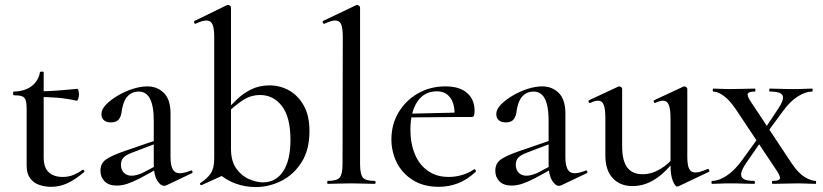

<svg xmlns="http://www.w3.org/2000/svg" viewBox="-20 -745 3334 778"><path d="M187 12Q163 12 140 4.5Q117 -3 102.5 -22Q88 -41 88 -73V-304Q88 -327 84 -339Q80 -351 69 -355Q58 -359 36 -359Q33 -359 33 -366.5Q33 -374 36 -374Q80 -375 107.5 -395.5Q135 -416 142 -452Q143 -455 150 -455Q157 -455 157 -452V-107Q157 -66 177.5 -47Q198 -28 234 -28Q259 -28 279.5 -37Q300 -46 313 -56Q317 -59 320.5 -54.5Q324 -50 320 -47Q283 -16 252 -2Q221 12 187 12ZM290 -337Q250 -346 213 -349Q176 -352 135 -352V-375Q175 -375 212.5 -378Q250 -381 293 -385Q296 -385 298 -378Q300 -371 300 -362Q300 -354 297 -345Q294 -336 290 -337Z M654 6Q650 8 645 8Q630 8 616.5 -14.5Q603 -37 603 -79V-255Q603 -299 595.5 -325Q588 -351 574.5 -362.5Q561 -374 543 -374Q521 -374 506 -363Q491 -352 483.5 -333.5Q476 -315 473 -293Q471 -274 461.5 -261.5Q452 -249 429 -249Q411 -249 401 -258Q391 -267 391 -283Q391 -302 410 -321.5Q429 -341 458 -358Q487 -375 518.5 -385Q550 -395 577 -395Q617 -395 644 -368.5Q671 -342 671 -285V-108Q671 -75 680 -59Q689 -43 709 -43Q726 -43 753 -54Q757 -56 759.5 -50.5Q762 -45 757 -43ZM453 7Q421 7 404 -10Q387 -27 387 -53Q387 -84 411 -100Q435 -116 488 -134L613 -177L616 -165L514 -126Q490 -117 480 -106Q470 -95 470 -78Q470 -57 482 -45Q494 -33 513 -33Q523 -33 534 -36Q545 -39 557 -44L633 -84L634 -70L548 -23Q519 -8 496.5 -0.5Q474 7 453 7Z M1016 13Q975 13 936.5 -0.5Q898 -14 863 -44L916 -142Q916 -92 937.5 -62Q959 -32 989.5 -19Q1020 -6 1045 -6Q1098 -6 1127.5 -51Q1157 -96 1157 -178Q1157 -270 1122.5 -315Q1088 -360 1034 -360Q996 -360 963.5 -338.5Q931 -317 903 -289L895 -296Q916 -319 941 -343Q966 -367 998.5 -383Q1031 -399 1072 -399Q1115 -399 1151.5 -378.5Q1188 -358 1211 -317Q1234 -276 1234 -214Q1234 -138 1202 -87.5Q1170 -37 1120 -12Q1070 13 1016 13ZM797 5Q793 6 791 2Q789 -2 793 -4Q820 -22 834 -42.5Q848 -63 848 -103V-594Q848 -630 841 -646Q834 -662 816 -662Q801 -662 773 -649Q769 -647 767 -653Q765 -659 768 -660L899 -724Q902 -725 904 -725Q908 -725 912 -722Q916 -719 916 -715V-49Z M1308 0Q1306 0 1306 -6Q1306 -12 1308 -12Q1345 -12 1356.5 -25.5Q1368 -39 1368 -81L1369 -595Q1369 -630 1362.5 -646Q1356 -662 1338 -662Q1323 -662 1295 -649Q1291 -647 1288.5 -653Q1286 -659 1289 -660L1423 -724Q1425 -725 1427 -725Q1430 -725 1434.5 -722Q1439 -719 1439 -715V-81Q1439 -40 1450 -26Q1461 -12 1498 -12Q1502 -12 1502 -6Q1502 0 1498 0Q1480 0 1455.5 -1Q1431 -2 1403 -2Q1376 -2 1351.5 -1Q1327 0 1308 0Z M1758 12Q1696 12 1652.5 -15.5Q1609 -43 1587.5 -87Q1566 -131 1566 -180Q1566 -241 1595 -289.5Q1624 -338 1673.5 -366.5Q1723 -395 1785 -395Q1842 -395 1872.5 -368.5Q1903 -342 1903 -296Q1903 -285 1901 -278Q1899 -271 1892 -271H1821Q1825 -319 1806 -347Q1787 -375 1750 -375Q1699 -375 1671 -333Q1643 -291 1643 -220Q1643 -164 1661 -120.5Q1679 -77 1714 -52.5Q1749 -28 1798 -28Q1824 -28 1851 -35.5Q1878 -43 1901 -59Q1903 -61 1906.5 -56.5Q1910 -52 1908 -49Q1872 -16 1835 -2Q1798 12 1758 12ZM1620 -269 1619 -284 1844 -289V-271Z M2254 6Q2250 8 2245 8Q2230 8 2216.5 -14.5Q2203 -37 2203 -79V-255Q2203 -299 2195.5 -325Q2188 -351 2174.5 -362.5Q2161 -374 2143 -374Q2121 -374 2106 -363Q2091 -352 2083.5 -333.5Q2076 -315 2073 -293Q2071 -274 2061.5 -261.5Q2052 -249 2029 -249Q2011 -249 2001 -258Q1991 -267 1991 -283Q1991 -302 2010 -321.5Q2029 -341 2058 -358Q2087 -375 2118.5 -385Q2150 -395 2177 -395Q2217 -395 2244 -368.5Q2271 -342 2271 -285V-108Q2271 -75 2280 -59Q2289 -43 2309 -43Q2326 -43 2353 -54Q2357 -56 2359.5 -50.5Q2362 -45 2357 -43ZM2053 7Q2021 7 2004 -10Q1987 -27 1987 -53Q1987 -84 2011 -100Q2035 -116 2088 -134L2213 -177L2216 -165L2114 -126Q2090 -117 2080 -106Q2070 -95 2070 -78Q2070 -57 2082 -45Q2094 -33 2113 -33Q2123 -33 2134 -36Q2145 -39 2157 -44L2233 -84L2234 -70L2148 -23Q2119 -8 2096.5 -0.5Q2074 7 2053 7Z M2543 9Q2492 9 2462.5 -23.5Q2433 -56 2433 -114V-265Q2433 -303 2426.5 -320Q2420 -337 2403 -337Q2390 -337 2372 -328Q2368 -326 2365.5 -332Q2363 -338 2367 -339L2485 -394Q2487 -395 2489 -395Q2493 -395 2497 -392Q2501 -389 2501 -385V-152Q2501 -94 2521.5 -66.5Q2542 -39 2584 -39Q2620 -39 2655.5 -60Q2691 -81 2716 -115L2721 -104Q2679 -48 2635.5 -19.5Q2592 9 2543 9ZM2765 -385V-110Q2765 -76 2772.5 -61Q2780 -46 2798 -46Q2807 -46 2818.5 -49.5Q2830 -53 2847 -60Q2851 -62 2853.5 -56.5Q2856 -51 2853 -49L2729 10Q2727 11 2724 11Q2716 11 2706.5 -11.5Q2697 -34 2697 -76V-265Q2697 -303 2690 -320Q2683 -337 2667 -337Q2654 -337 2635 -328Q2632 -326 2629.5 -332Q2627 -338 2631 -339L2749 -394Q2751 -395 2753 -395Q2756 -395 2760.5 -392Q2765 -389 2765 -385Z M3111 0Q3108 0 3108 -6Q3108 -12 3111 -12Q3137 -12 3140 -20.5Q3143 -29 3129 -51L2961 -303Q2936 -340 2912 -357Q2888 -374 2870 -374Q2868 -374 2868 -380Q2868 -386 2870 -386Q2885 -386 2901 -385Q2917 -384 2932 -384Q2966 -384 2992 -385Q3018 -386 3039 -386Q3041 -386 3041 -380Q3041 -374 3039 -374Q3015 -374 3010.5 -366Q3006 -358 3021 -335L3188 -83Q3215 -43 3241 -27.5Q3267 -12 3285 -12Q3287 -12 3287 -6Q3287 0 3285 0Q3269 0 3251 -1Q3233 -2 3218 -2Q3184 -2 3158 -1Q3132 0 3111 0ZM2865 0Q2863 0 2863 -6Q2863 -12 2865 -12Q2893 -12 2924.5 -33Q2956 -54 2984 -92L3060 -197L3073 -185L3004 -85Q2988 -62 2984 -45.5Q2980 -29 2992 -20.5Q3004 -12 3036 -12Q3039 -12 3039 -6Q3039 0 3036 0Q3013 0 2991.5 -1Q2970 -2 2936 -2Q2913 -2 2899 -1Q2885 0 2865 0ZM3077 -192 3066 -203 3131 -301Q3157 -338 3152 -356Q3147 -374 3099 -374Q3097 -374 3097 -380Q3097 -386 3099 -386Q3123 -386 3144.5 -385Q3166 -384 3200 -384Q3223 -384 3237 -385Q3251 -386 3271 -386Q3273 -386 3273 -380Q3273 -374 3271 -374Q3244 -374 3212.5 -354Q3181 -334 3152 -294Z"/></svg>

Font: Cormorant Medium
Style: Regular
Weight: 500
Designer: Christian Thalmann (Catharsis Fonts)
Foundry: Catharsis Fonts
Version: Version 4.000